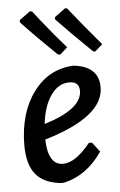

<svg xmlns="http://www.w3.org/2000/svg" viewBox="-52 -746 493 791"><g transform="rotate(-5 194.5 -351.0)"><path d="M355 -520 347 -522Q259 -607 202 -667L203 -676L248 -709L256 -707Q315 -632 387 -548ZM211 -520 201 -522Q123 -597 57 -667V-676L102 -709L111 -707Q181 -617 242 -548ZM340 -108Q276 -14 179 7H166Q96 -1 63.5 -41.5Q31 -82 31 -162Q32 -295 95 -380Q158 -465 260 -470L270 -469Q365 -455 365 -372Q365 -250 119 -177Q122 -71 184 -71Q235 -71 297 -148L310 -147ZM238 -403Q193 -403 162 -359.5Q131 -316 122 -241Q279 -289 279 -365Q279 -403 238 -403Z"/></g></svg>

Font: Alegreya Sans SC Medium
Style: Italic
Weight: 500
Italic angle: -7°
Designer: Juan Pablo del Peral
Foundry: Huerta Tipografica
Version: Version 2.007